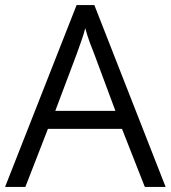

<svg xmlns="http://www.w3.org/2000/svg" viewBox="-20 -737 673 757"><path d="M551 0H633L352 -717H282L0 0H80L169 -229H461ZM435 -300H198L282 -523C295 -561 309 -595 316 -626C327 -585 341 -551 352 -523Z"/></svg>

Font: Frost Regular
Style: Regular
Weight: 400
Designer: Lee Frost
Foundry: Lee Frost for Ice Communication Norge AS
Version: Version 2.011;hotconv 1.0.107;makeotfexe 2.5.65593